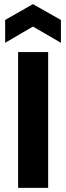

<svg xmlns="http://www.w3.org/2000/svg" viewBox="-20 -913 321 933"><path d="M68 0V-660H214V0ZM5 -705V-816L140 -893L276 -816V-705L140 -784Z"/></svg>

Font: Bricolage Grotesque 18pt
Style: Bold
Weight: 700
Designer: Mathieu Triay
Foundry: Atelier Triay
Version: Version 1.000;gftools[0.9.30]